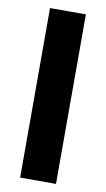

<svg xmlns="http://www.w3.org/2000/svg" viewBox="-84 -769 448 811"><g transform="rotate(10 140.0 -363.5)"><path d="M63 -727.1H216.8V0H63Z"/></g></svg>

Font: My Font
Style: Bold
Weight: 500
Designer: Rasmus Andersson
Foundry: rsms
Version: Version 0.001